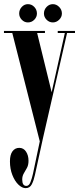

<svg xmlns="http://www.w3.org/2000/svg" viewBox="-26 -676 390 946"><path d="M100.5 251Q82.5 251 64.5 233.5Q46.5 216 34.8 186Q23 156 23 119Q23 86.5 35.5 69.5Q48 52.5 69 52.5Q90 52.5 102.2 71Q114.5 89.5 114.5 116Q114.5 137 106.8 151.2Q99 165.5 91.2 178.5Q83.5 191.5 83.5 208.5Q83.5 240 104 240Q117 240 124.2 221.2Q131.5 202.5 136.5 180L170 20.5L34.5 -513.5H-6.5V-523.5H195.5V-513.5H157L228.5 -221.5L293.5 -513.5H258.5V-523.5H343.5V-513.5H304.5L186 3.5L146 186.5Q140.5 212.5 130.8 231.8Q121 251 100.5 251ZM234.5 -565.5Q216.5 -565.5 203.5 -578.8Q190.5 -592 190.5 -609.5Q190.5 -628 203.5 -641.8Q216.5 -655.5 234.5 -655.5Q252 -655.5 265.5 -641.8Q279 -628 279 -609.5Q279 -592 265.5 -578.8Q252 -565.5 234.5 -565.5ZM111.5 -565.5Q94 -565.5 81.2 -578.8Q68.5 -592 68.5 -609.5Q68.5 -628 81.2 -641.8Q94 -655.5 111.5 -655.5Q130 -655.5 143 -641.8Q156 -628 156 -609.5Q156 -592 143 -578.8Q130 -565.5 111.5 -565.5Z"/></svg>

Font: Imbue 100pt
Style: Bold
Weight: 700
Designer: Tyler Finck
Foundry: Etcetera Type Company
Version: Version 1.102; ttfautohint (v1.8.3)